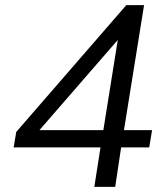

<svg xmlns="http://www.w3.org/2000/svg" viewBox="-20 -725 640 745"><path d="M346 0 370 -153H33L43 -213L470 -705H539L461 -220H570L559 -153H450L427 0ZM381 -220 437 -570 133 -220Z"/></svg>

Font: Mulish
Style: Italic
Weight: 400
Italic angle: -9°
Designer: Vernon Adams
Foundry: Vernon Adams
Version: Version 3.603; ttfautohint (v1.8.3)